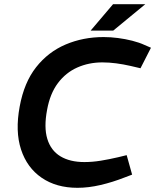

<svg xmlns="http://www.w3.org/2000/svg" viewBox="-20 -887 741 917"><path d="M350 10Q249 10 179 -38Q109 -86 80.5 -173Q52 -260 74 -378Q95 -493 152.5 -566Q210 -639 293.5 -674.5Q377 -710 475 -710Q508 -710 543 -705.5Q578 -701 611.5 -692.5Q645 -684 671 -672L701 -659L651 -561L604 -572Q569 -580 535 -584.5Q501 -589 469 -589Q404 -589 349 -564.5Q294 -540 256.5 -490Q219 -440 205 -363Q189 -279 206 -223.5Q223 -168 268.5 -140.5Q314 -113 383 -113Q421 -113 461 -119.5Q501 -126 544 -136L585 -146L611 -53L574 -39Q518 -17 460.5 -3.5Q403 10 350 10ZM413 -741 520 -867H674L521 -741Z"/></svg>

Font: REM Medium
Style: Italic
Weight: 500
Italic angle: -11°
Designer: Octavio Pardo
Foundry: Ashler Design
Version: Version 1.005;gftools[0.9.28]